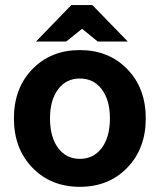

<svg xmlns="http://www.w3.org/2000/svg" viewBox="-20 -720 622 748"><path d="M475.8 -450.7Q547.9 -376.5 547.9 -258.8Q547.9 -141.1 475.8 -66.7Q403.8 7.8 291 7.8Q178.2 7.8 106.2 -66.7Q34.2 -141.1 34.2 -258.8Q34.2 -376.5 106.2 -450.7Q178.2 -524.9 291 -524.9Q403.8 -524.9 475.8 -450.7ZM174.8 -258.8Q174.8 -186 206.3 -143.6Q237.8 -101.1 291 -101.1Q344.7 -101.1 376.5 -143.6Q408.2 -186 408.2 -258.8Q408.2 -330.1 376.5 -372.1Q344.7 -414.1 291 -414.1Q237.8 -414.1 206.3 -372.1Q174.8 -330.1 174.8 -258.8ZM257.8 -700.2H339.8L478 -558.1H360.8L299.8 -607.9L237.8 -558.1H120.1Z"/></svg>

Font: LT Superior
Style: Bold
Weight: 400
Designer: Daniel Lyons
Foundry: LyonsType
Version: Version 1.000